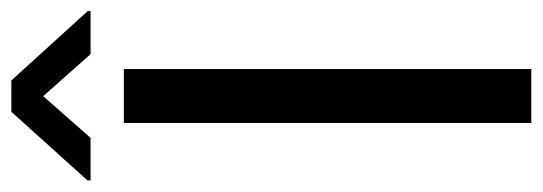

<svg xmlns="http://www.w3.org/2000/svg" viewBox="-337 -621 947 335"><g transform="rotate(-90 136.5 -453.5)"><path d="M183.6 -710.9V0H89.4V-710.9ZM163.6 -907.2 284.7 -773.9V-769H209.5L136.2 -851.6L63.5 -769H-10.7V-774.4L108.9 -907.2Z"/></g></svg>

Font: Vazirmatn UI
Style: Regular
Weight: 400
Designer: Saber Rastikerdar
Foundry: Saber Rastikerdar
Version: Version 33.003